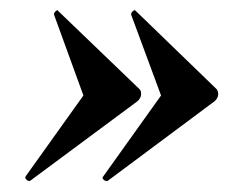

<svg xmlns="http://www.w3.org/2000/svg" viewBox="-20 -382 473 366"><path d="M183 -37Q180 -37 177 -40Q174 -43 177 -46L287 -200L230 -354V-355Q230 -358 233.5 -361Q237 -364 239 -361L393 -212Q396 -208 396 -203Q396 -195 389 -189L185 -37ZM36 -37Q33 -37 30 -40Q27 -43 29 -46L139 -200L83 -354V-355Q83 -358 86.5 -361Q90 -364 91 -361L246 -212Q249 -209 249 -203Q249 -195 242 -189L37 -37Z"/></svg>

Font: Cormorant Garamond
Style: Bold Italic
Weight: 700
Italic angle: -10°
Designer: Christian Thalmann (Catharsis Fonts)
Foundry: Catharsis Fonts
Version: Version 4.000